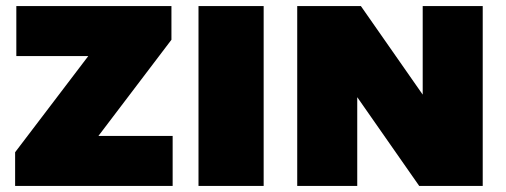

<svg xmlns="http://www.w3.org/2000/svg" viewBox="-20 -615 1672 635"><path d="M30 0V-111.5L297 -462.5L296 -429.5H34V-595H547V-483.5L280.5 -132.5L281.5 -165.5H551V0Z M636.5 0V-595H852V0Z M963 0V-595H1173.5L1406 -262H1378V-595H1576.5V0H1366.5L1134 -333H1161.5V0Z"/></svg>

Font: Encode Sans SC Condensed Thin Black
Style: Regular
Weight: 900
Version: Version 3.002